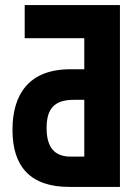

<svg xmlns="http://www.w3.org/2000/svg" viewBox="-20 -734 540 754"><path d="M77 -584H311V-462H256C93 -462 29 -363 29 -224C29 -80 99 0 252 0H451V-714H77ZM270 -342H311V-119H257C196 -119 163 -153 163 -231C163 -307 193 -342 270 -342Z"/></svg>

Font: Noto Sans Mono ExtraCondensed ExtraBold
Style: Regular
Weight: 800
Width: 2
Designer: Monotype Design Team
Foundry: Monotype Imaging Inc.
Version: Version 2.014